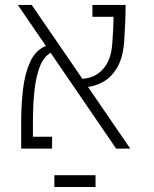

<svg xmlns="http://www.w3.org/2000/svg" viewBox="-20 -606 626 783"><path d="M453.6 0 186.5 -390.6Q158.2 -375 142.6 -335Q127 -294.9 120.6 -237.3Q114.3 -179.7 114.3 -111.3V-48.3H192.4V0H66.4V-111.3Q66.4 -179.2 74 -242.9Q81.5 -306.6 103 -353.8Q124.5 -400.9 167 -418.9L52.7 -585.9H109.4L315.9 -284.7Q368.2 -288.1 400.4 -324.5Q432.6 -360.8 437.5 -424.3Q439.5 -451.2 441.2 -480.2Q442.9 -509.3 443.4 -537.6H356.9V-585.9H492.2Q492.2 -547.4 490.5 -510.5Q488.8 -473.6 486.8 -442.9Q482.4 -372.6 458.7 -332Q435.1 -291.5 402.3 -273.2Q369.6 -254.9 338.9 -251.5L511.2 0ZM369.6 108.4V156.7H201.7V108.4Z"/></svg>

Font: Cascadia Mono ExtraLight
Style: Regular
Weight: 200
Monospace: yes
Designer: Aaron Bell
Foundry: Saja Typeworks
Version: Version 2404.023; ttfautohint (v1.8.4)